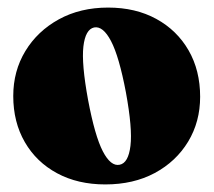

<svg xmlns="http://www.w3.org/2000/svg" viewBox="-20 -478 564 507"><path d="M265.5 -458Q338 -458 392.8 -428Q447.5 -398 478 -345Q508.5 -292 508.5 -222.5Q508.5 -156.5 476.8 -104Q445 -51.5 388.8 -21.2Q332.5 9 258 9Q185.5 9 130.8 -20.5Q76 -50 45.5 -102.8Q15 -155.5 15 -224.5Q15 -290.5 47 -343.2Q79 -396 135.5 -427Q192 -458 265.5 -458ZM296 -43Q319 -47.5 324.5 -93Q330 -138.5 312.5 -234Q294.5 -329 273.2 -369.5Q252 -410 228.5 -405.5Q205.5 -400.5 200.2 -355.2Q195 -310 212.5 -214.5Q230.5 -119 251.5 -78.5Q272.5 -38 296 -43Z"/></svg>

Font: Fraunces 144pt Soft Black
Style: Regular
Weight: 900
Version: Version 1.000;[b76b70a41]